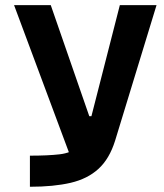

<svg xmlns="http://www.w3.org/2000/svg" viewBox="-20 -713 626 733"><path d="M94.2 0V-118.7Q162.6 -118.7 207 -123.8Q251.5 -128.9 278.1 -152.3Q304.7 -175.8 318.8 -229.5L437.5 -693.4H577.6L419.4 -175.8Q397.9 -106.9 356.2 -68.6Q314.5 -30.3 249.8 -15.1Q185.1 0 94.2 0ZM262.2 -80.1 33.7 -693.4H173.8L320.8 -269.5H361.8Z"/></svg>

Font: Cascadia Mono
Style: Regular
Weight: 400
Monospace: yes
Designer: Aaron Bell
Foundry: Saja Typeworks
Version: Version 2404.023